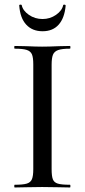

<svg xmlns="http://www.w3.org/2000/svg" viewBox="-20 -828 375 848"><path d="M289 -12Q291 -12 291 -6Q291 0 289 0Q258 0 239 -1L166 -2L96 -1Q78 0 45 0Q43 0 43 -6Q43 -12 45 -12Q81 -12 98 -17Q115 -22 121 -36.5Q127 -51 127 -81V-544Q127 -574 121 -588Q115 -602 98 -607.5Q81 -613 45 -613Q43 -613 43 -619Q43 -625 45 -625L96 -624Q140 -622 166 -622Q196 -622 240 -624L289 -625Q291 -625 291 -619Q291 -613 289 -613Q254 -613 237 -607Q220 -601 214 -586.5Q208 -572 208 -542V-81Q208 -50 213.5 -36Q219 -22 235.5 -17Q252 -12 289 -12ZM65 -803Q64 -807 69.5 -807.5Q75 -808 76 -805Q81 -781 107.5 -762.5Q134 -744 168 -744Q201 -744 227.5 -762.5Q254 -781 259 -805Q260 -808 265 -807.5Q270 -807 270 -803Q265 -748 239 -719Q213 -690 168 -690Q123 -690 96 -719Q69 -748 65 -803Z"/></svg>

Font: Cormorant Infant Medium
Style: Regular
Weight: 500
Designer: Christian Thalmann (Catharsis Fonts)
Version: Version 3.000